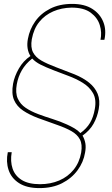

<svg xmlns="http://www.w3.org/2000/svg" viewBox="-20 -732 576 984"><path d="M182 232Q117 232 77.5 206.5Q38 181 24 139Q10 97 20 48H40Q32 95 44.5 132Q57 169 91.5 190.5Q126 212 185 212Q239 212 283.5 193Q328 174 357.5 137.5Q387 101 396 50Q403 8 389.5 -17.5Q376 -43 346 -60Q316 -77 272.5 -92Q229 -107 175 -127Q130 -144 98 -165.5Q66 -187 52 -219.5Q38 -252 47 -303Q54 -341 76.5 -380.5Q99 -420 136 -445Q125 -462 121.5 -484.5Q118 -507 123 -533Q132 -582 160.5 -622.5Q189 -663 237 -687.5Q285 -712 350 -712Q413 -712 453 -686.5Q493 -661 509.5 -619.5Q526 -578 515 -528H495Q503 -565 491.5 -603Q480 -641 445 -667Q410 -693 347 -693Q295 -692 252.5 -673.5Q210 -655 181.5 -620Q153 -585 143 -531Q136 -489 149.5 -463.5Q163 -438 193 -421Q223 -404 266 -388Q309 -372 362 -351Q406 -333 436.5 -308.5Q467 -284 480.5 -251Q494 -218 486 -173Q479 -133 459.5 -98Q440 -63 403 -37Q414 -18 417.5 3Q421 24 416 50Q408 99 377.5 140.5Q347 182 298 207Q249 232 182 232ZM392 -50Q424 -73 441.5 -102.5Q459 -132 466 -174Q475 -223 456.5 -255Q438 -287 403.5 -308Q369 -329 329.5 -343.5Q290 -358 257 -371Q213 -388 187.5 -401Q162 -414 145 -432Q111 -405 92 -372Q73 -339 66 -300Q58 -256 71 -227Q84 -198 111.5 -179.5Q139 -161 175 -147.5Q211 -134 249.5 -122Q288 -110 323 -94Q343 -85 361 -74.5Q379 -64 392 -50Z"/></svg>

Font: DM Sans 28pt Thin
Style: Italic
Weight: 250
Italic angle: -10°
Version: Version 4.004;gftools[0.9.30]